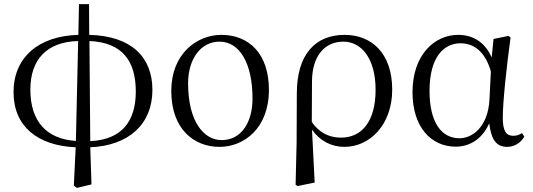

<svg xmlns="http://www.w3.org/2000/svg" viewBox="-20 -701 2597 936"><path d="M350 -14C209 -23 128 -107 128 -264C128 -410 207 -497 361 -501ZM340 204 355 215 426 198 420 17C607 9 723 -95 723 -263C723 -423 620 -526 415 -531L414 -681H365L362 -531C168 -526 46 -421 46 -252C46 -84 164 9 349 17ZM416 -501C579 -494 642 -401 642 -255C642 -110 574 -20 420 -13Z M1050 15C1169 15 1291 -75 1291 -263C1291 -439 1194 -531 1059 -531C939 -531 815 -438 815 -258C815 -70 927 15 1050 15ZM1060 -18C976 -18 897 -105 897 -295C897 -415 960 -498 1050 -498C1149 -498 1211 -391 1211 -221C1211 -106 1158 -18 1060 -18Z M1421 200 1431 206 1514 189 1501 -69C1538 -15 1595 15 1659 15C1783 15 1892 -93 1892 -264C1892 -440 1793 -531 1660 -531C1517 -531 1427 -436 1427 -245L1426 -6ZM1500 -106 1501 -306C1502 -426 1561 -498 1654 -498C1742 -498 1811 -416 1811 -263C1811 -113 1747 -30 1642 -30C1581 -30 1535 -57 1500 -106Z M2202 14C2264 14 2329 -18 2365 -100C2375 -16 2402 15 2453 15C2490 15 2520 -7 2536 -35L2525 -52C2511 -44 2500 -39 2482 -39C2449 -39 2431 -60 2431 -127C2431 -204 2450 -380 2469 -518L2459 -526L2386 -511L2377 -421C2343 -497 2285 -531 2213 -531C2101 -531 1991 -437 1991 -251C1991 -82 2081 14 2202 14ZM2373 -353 2366 -213C2358 -82 2283 -27 2220 -27C2130 -27 2074 -107 2074 -258C2074 -425 2145 -490 2225 -490C2286 -490 2344 -454 2373 -353Z"/></svg>

Font: Noto Serif CJK TC
Style: Regular
Weight: 400
Designer: Ryoko NISHIZUKA 西塚涼子 (kana & ideographs); Frank Grießhammer (Latin, Greek & Cyrillic); Wenlong ZHANG 张文龙 (bopomofo); San
Foundry: Adobe
Version: Version 2.001;hotconv 1.1.0;makeotfexe 2.6.0